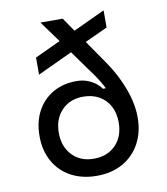

<svg xmlns="http://www.w3.org/2000/svg" viewBox="-83 -805 767 884"><g transform="rotate(-10 300.0 -362.5)"><path d="M299 10Q231 10 179 -18Q127 -46 98.5 -97Q70 -148 70 -215Q70 -282 96.5 -331.5Q123 -381 170.5 -408.5Q218 -436 281 -436Q310 -436 333 -427Q356 -418 372 -405Q388 -392 395 -380H409Q405 -390 389 -416.5Q373 -443 345 -480L280 -571L117 -495V-575L237 -631L165 -730H269L313 -666L461 -735V-655L355 -606L433 -493Q477 -429 503.5 -358Q530 -287 530 -223Q530 -153 501 -100.5Q472 -48 420.5 -19Q369 10 299 10ZM299 -70Q363 -70 401.5 -110Q440 -150 440 -215Q440 -259 422.5 -291.5Q405 -324 373.5 -342Q342 -360 299 -360Q237 -360 198.5 -320Q160 -280 160 -215Q160 -150 198.5 -110Q237 -70 299 -70Z"/></g></svg>

Font: JetBrains Mono
Style: Regular
Weight: 400
Monospace: yes
Designer: Philipp Nurullin, Konstantin Bulenkov
Foundry: JetBrains
Version: Version 2.305